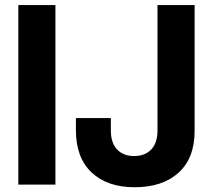

<svg xmlns="http://www.w3.org/2000/svg" viewBox="-20 -748 861 778"><path d="M204.6 -727.5V0H54.2V-727.5ZM525.4 10.7Q415 10.7 351.3 -49.1Q287.6 -108.9 287.6 -220.2V-269.5H429.2V-219.2Q429.2 -168.9 454.6 -142.3Q480 -115.7 523.9 -115.7Q567.4 -115.7 592.8 -142.3Q618.2 -168.9 618.2 -219.2V-727.5H768.6V-217.3Q768.6 -107.4 703.6 -48.3Q638.7 10.7 525.4 10.7Z"/></svg>

Font: Inter Display
Style: Bold
Weight: 700
Designer: Rasmus Andersson
Foundry: rsms
Version: Version 4.001;git-9221beed3